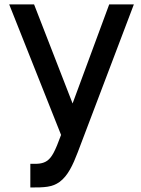

<svg xmlns="http://www.w3.org/2000/svg" viewBox="-20 -582 624 852"><path d="M464.6 -562.5 302.1 -122.9 131.2 -562.5H20.8L251 16.7C224 90.6 210.4 115.6 189.6 131.2C169.8 144.8 149 145.8 114.6 144.8V250C178.1 250 211.5 249 244.8 225C281.2 197.9 303.1 151 325 93.8L574 -562.5Z"/></svg>

Font: Manrope Semibold
Style: Regular
Weight: 600
Width: 4
Designer: Michael Sharanda
Foundry: Michael Sharanda
Version: Version 2.000;PS 002.000;hotconv 1.0.88;makeotf.lib2.5.64775